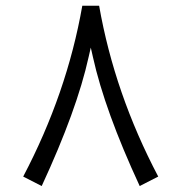

<svg xmlns="http://www.w3.org/2000/svg" viewBox="-20 -638 626 663"><path d="M286.1 -441.4Q245.6 -257.8 124 4.4L60.1 -28.3Q210.9 -314.9 264.2 -618.2H322.3Q375.5 -314.9 526.4 -28.3L462.4 4.4Q341.8 -255.9 300.8 -441.4L293.5 -473.6Z"/></svg>

Font: Shabnam Light FD-WOL
Style: Light-FD-WOL
Weight: 300
Foundry: DejaVu fonts team - Redesigned by Saber Rastikerdar - Based on Vazir font
Version: Version 5.0.0